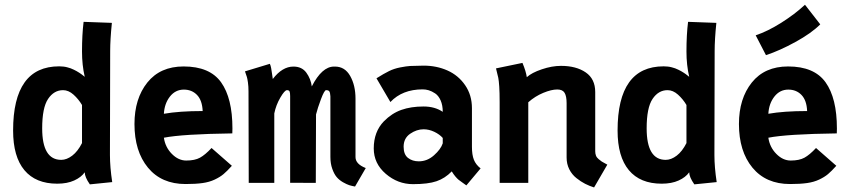

<svg xmlns="http://www.w3.org/2000/svg" viewBox="-20 -783 3663 822"><path d="M160.6 -233.4Q160.6 -98.6 242.2 -98.6Q265.6 -98.6 289.3 -116.7Q313 -134.8 331.1 -170.4V-333.5Q315.9 -358.9 294.7 -377.9Q273.4 -397 250 -397Q210.9 -397 185.8 -359.4Q160.6 -321.8 160.6 -233.4ZM36.1 -224.1Q36.1 -499 233.4 -499Q242.2 -499 251 -498Q259.8 -497.1 267.8 -494.9Q275.9 -492.7 282.5 -490.5Q289.1 -488.3 296.1 -484.6Q303.2 -481 307.9 -478.5Q312.5 -476.1 319.1 -471.7Q325.7 -467.3 328.1 -465.6Q330.6 -463.9 336.4 -459.2Q342.3 -454.6 342.8 -454.1Q331.1 -504.4 331.1 -562.5Q331.1 -633.8 337.9 -689.5L459 -685.1Q451.7 -613.8 451.7 -564.9Q451.7 -494.6 451.2 -342Q450.7 -189.5 450.7 -130.4V-118.7Q450.7 -67.9 460.4 -3.4L364.7 6.3Q342.8 -24.9 342.8 -45.4Q327.6 -23.9 297.6 -10.3Q267.6 3.4 225.1 3.4Q132.8 3.4 84.5 -54.4Q36.1 -112.3 36.1 -224.1Z M681.6 -295.9Q748 -307.6 847.7 -307.6Q845.7 -353.5 823.5 -376.5Q801.3 -399.4 767.1 -399.4Q731 -399.4 707.5 -369.6Q684.1 -339.8 681.6 -295.9ZM766.1 -498.5Q877.9 -498.5 926.5 -430.7Q975.1 -362.8 975.1 -232.9L974.6 -211.9Q760.7 -209 681.6 -193.4Q687.5 -152.8 715.6 -124.3Q743.7 -95.7 777.3 -95.7Q814 -95.7 836.2 -107.9Q858.4 -120.1 885.7 -149.4L972.7 -73.2Q952.1 -50.3 937 -37.6Q921.9 -24.9 899.2 -14.2Q876.5 -3.4 847.2 0.7Q817.9 4.9 774.4 4.9Q671.4 4.9 613.5 -65.2Q555.7 -135.3 555.7 -252Q555.7 -360.8 610.8 -429.7Q666 -498.5 766.1 -498.5Z M1500 15.6Q1486.3 13.2 1475.3 9.8Q1464.4 6.3 1448.2 -2.9Q1432.1 -12.2 1421.4 -24.9Q1410.6 -37.6 1402.6 -60.1Q1394.5 -82.5 1394.5 -111.3V-112.3V-370.6Q1393.6 -386.2 1390.1 -391.6Q1386.7 -397 1376 -397Q1368.7 -397 1354.2 -358.6Q1339.8 -320.3 1333 -293L1332 0L1222.2 -0.5V-371.6Q1222.2 -386.2 1219.7 -391.6Q1217.3 -397 1208.5 -397Q1198.7 -397 1180.2 -365.2Q1161.6 -333.5 1154.3 -297.4V0H1044.9L1043.9 -391.6Q1043.9 -413.1 1041.5 -429.9Q1039.1 -446.8 1036.9 -453.6Q1034.7 -460.4 1028.8 -477.5L1135.3 -509.8Q1138.7 -502.9 1140.9 -491.2Q1143.1 -479.5 1145 -464.8Q1147 -450.2 1147.9 -444.8Q1188.5 -498 1236.3 -498Q1272.5 -498 1291.5 -471.9Q1310.5 -445.8 1314.9 -413.1Q1358.4 -498 1410.2 -498H1414.1Q1456.5 -498 1479.2 -457.8Q1502 -417.5 1502 -360.8V-110.4Q1502 -80.6 1545.9 -63.5Z M1708 -154.8Q1708 -121.6 1726.8 -106.9Q1745.6 -92.3 1772.9 -92.3Q1809.1 -92.3 1838.1 -118.2Q1867.2 -144 1875.5 -169.4V-192.4Q1861.8 -208 1839.1 -218.8Q1816.4 -229.5 1793.5 -229.5Q1763.7 -229.5 1735.8 -210.2Q1708 -190.9 1708 -154.8ZM2000.5 -154.3Q2000.5 -120.1 2008.8 -99.1Q2017.1 -78.1 2037.6 -62L1976.6 10.7Q1970.7 6.3 1959.5 -1.5Q1948.2 -9.3 1942.9 -13.7Q1937.5 -18.1 1929.4 -27.6Q1921.4 -37.1 1914.1 -49.3Q1885.3 -19.5 1848.9 -7.1Q1812.5 5.4 1748 5.4Q1683.1 5.4 1631.6 -38.8Q1580.1 -83 1580.1 -147.5Q1580.1 -218.8 1623.5 -263.7Q1657.2 -297.9 1698.2 -312.5Q1739.3 -327.1 1793.5 -327.1Q1841.8 -327.1 1875.5 -304.2Q1875.5 -332.5 1866.5 -353Q1857.4 -373.5 1843 -383.1Q1828.6 -392.6 1815.7 -396.5Q1802.7 -400.4 1789.6 -400.4Q1702.6 -400.4 1651.4 -346.2L1591.8 -447.8Q1623.5 -467.8 1645.3 -478.5Q1667 -489.3 1693.4 -494.4Q1719.7 -499.5 1735.6 -500.5Q1751.5 -501.5 1793.5 -502Q1849.1 -502 1895.8 -481.2Q1942.4 -460.4 1971.4 -418.2Q2000.5 -376 2000.5 -319.8Z M2235.4 -452.6Q2256.3 -471.7 2299.6 -486.3Q2342.8 -501 2381.8 -501Q2446.8 -501 2487.5 -473.1Q2528.3 -445.3 2528.3 -388.7V-135.7Q2528.3 -125 2531.5 -116.7Q2534.7 -108.4 2543 -101.6Q2551.3 -94.7 2556.4 -91.3Q2561.5 -87.9 2574.7 -81.1Q2578.1 -79.1 2580.1 -78.1L2523.4 19.5Q2503.4 13.2 2485.1 3.9Q2466.8 -5.4 2447.8 -20.5Q2428.7 -35.6 2417.2 -58.3Q2405.8 -81.1 2405.8 -108.4V-341.3Q2405.8 -371.1 2397.2 -385.5Q2388.7 -399.9 2365.7 -399.9Q2340.8 -399.9 2305.9 -385.5Q2271 -371.1 2241.7 -345.2V0H2119.1V-344.7Q2119.1 -387.2 2117.4 -412.4Q2115.7 -437.5 2113.3 -449.7Q2110.8 -461.9 2103.5 -490.2L2216.8 -513.7Q2231.9 -477.5 2235.4 -452.6Z M2748.5 -233.4Q2748.5 -98.6 2830.1 -98.6Q2853.5 -98.6 2877.2 -116.7Q2900.9 -134.8 2918.9 -170.4V-333.5Q2903.8 -358.9 2882.6 -377.9Q2861.3 -397 2837.9 -397Q2798.8 -397 2773.7 -359.4Q2748.5 -321.8 2748.5 -233.4ZM2624 -224.1Q2624 -499 2821.3 -499Q2830.1 -499 2838.9 -498Q2847.7 -497.1 2855.7 -494.9Q2863.8 -492.7 2870.4 -490.5Q2877 -488.3 2884 -484.6Q2891.1 -481 2895.8 -478.5Q2900.4 -476.1 2907 -471.7Q2913.6 -467.3 2916 -465.6Q2918.5 -463.9 2924.3 -459.2Q2930.2 -454.6 2930.7 -454.1Q2918.9 -504.4 2918.9 -562.5Q2918.9 -633.8 2925.8 -689.5L3046.9 -685.1Q3039.6 -613.8 3039.6 -564.9Q3039.6 -494.6 3039.1 -342Q3038.6 -189.5 3038.6 -130.4V-118.7Q3038.6 -67.9 3048.3 -3.4L2952.6 6.3Q2930.7 -24.9 2930.7 -45.4Q2915.5 -23.9 2885.5 -10.3Q2855.5 3.4 2813 3.4Q2720.7 3.4 2672.4 -54.4Q2624 -112.3 2624 -224.1Z M3215.3 -631.8Q3266.6 -648.9 3324.7 -685.5Q3382.8 -722.2 3426.3 -762.7L3491.7 -678.7Q3453.6 -640.6 3385.5 -603.3Q3317.4 -565.9 3259.3 -546.9ZM3269.5 -295.9Q3335.9 -307.6 3435.5 -307.6Q3433.6 -353.5 3411.4 -376.5Q3389.2 -399.4 3355 -399.4Q3318.8 -399.4 3295.4 -369.6Q3272 -339.8 3269.5 -295.9ZM3354 -498.5Q3465.8 -498.5 3514.4 -430.7Q3563 -362.8 3563 -232.9L3562.5 -211.9Q3348.6 -209 3269.5 -193.4Q3275.4 -152.8 3303.5 -124.3Q3331.5 -95.7 3365.2 -95.7Q3401.9 -95.7 3424.1 -107.9Q3446.3 -120.1 3473.6 -149.4L3560.5 -73.2Q3540 -50.3 3524.9 -37.6Q3509.8 -24.9 3487.1 -14.2Q3464.4 -3.4 3435.1 0.7Q3405.8 4.9 3362.3 4.9Q3259.3 4.9 3201.4 -65.2Q3143.6 -135.3 3143.6 -252Q3143.6 -360.8 3198.7 -429.7Q3253.9 -498.5 3354 -498.5Z"/></svg>

Font: Fantasque Sans Mono
Style: Bold
Weight: 700
Monospace: yes
Designer: Jany Belluz
Version: Version 1.8.0 ; ttfautohint (v1.8.2)